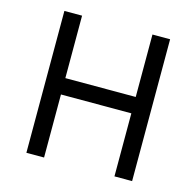

<svg xmlns="http://www.w3.org/2000/svg" viewBox="-102 -796 922 902"><g transform="rotate(15 359.5 -345.0)"><path d="M102.5 0V-689.9H188.5V-386.2H530.8V-689.9H616.7V0H530.8V-306.6H188.5V0Z"/></g></svg>

Font: HK Grotesk Medium Legacy
Style: Regular
Weight: 500
Designer: Alfredo Marco Pradil
Foundry: Hanken Design Co.
Version: Version 2.022;PS 002.022;hotconv 1.0.88;makeotf.lib2.5.64775